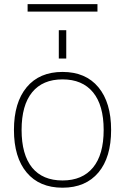

<svg xmlns="http://www.w3.org/2000/svg" viewBox="-20 -875 583 907"><path d="M445.3 -60.5Q384.8 11.7 275.4 11.7Q166 11.7 106 -60.1Q45.9 -131.8 45.9 -261.2Q45.9 -390.6 106 -462.9Q166 -535.2 275.4 -535.2Q384.8 -535.2 444.8 -462.9Q504.9 -390.6 504.9 -261.2Q504.9 -131.8 445.3 -60.5ZM131.8 -83Q181.6 -22.5 275.4 -22.5Q369.1 -22.5 419.4 -83.5Q469.7 -144.5 469.7 -261.2Q469.7 -377.9 419.4 -439Q369.1 -500 275.4 -500Q181.6 -500 131.8 -439Q82 -377.9 82 -261.2Q82 -144.5 131.8 -83ZM110.4 -820.3V-855.5H440.4V-820.3ZM257.8 -598.6V-732.4H293V-598.6Z"/></svg>

Font: Gen Shin Gothic ExtraLight
Style: Regular
Weight: 100
Designer: [Source Han Sans]
Ryoko NISHIZUKA  (kana & ideographs); Paul D. Hunt (Latin, Greek & Cyrillic); Wenlong ZHANG  (bopomofo
Version: Version 1.002.20150607